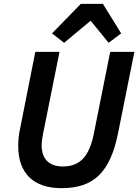

<svg xmlns="http://www.w3.org/2000/svg" viewBox="-20 -968 720 1000"><path d="M401 -948 251 -794 314 -745 452 -860 546 -745 611 -794 516 -948ZM164 -698 85 -300C77 -264 75 -234 75 -207C75 -64 156 12 300 12C471 12 554 -73 595 -275L680 -698H554L469 -273C445 -154 398 -101 307 -101C237 -101 197 -139 197 -210C197 -230 200 -251 205 -275L290 -698Z"/></svg>

Font: Braiins Sans SemiBold
Style: Italic
Weight: 600
Italic angle: -11.31°
Designer: Mike Abbink, Paul van der Laan, Pieter van Rosmalen, Jiri Chlebus, Lubos Buracinsky
Foundry: Bold Monday, Sudetype
Version: Version 1.000;hotconv 1.0.109;makeotfexe 2.5.65596